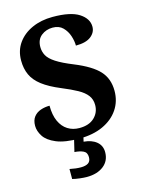

<svg xmlns="http://www.w3.org/2000/svg" viewBox="-139 -808 865 1132"><g transform="rotate(-15 293.0 -242.0)"><path d="M264 10Q175 10 123.5 -11.5Q72 -33 51 -65.5Q30 -98 30 -130Q30 -164 46 -184.5Q62 -205 88 -214Q114 -223 143 -223Q143 -166 160.5 -127.5Q178 -89 209 -69.5Q240 -50 280 -50Q339 -50 371.5 -81Q404 -112 404 -158Q404 -192 385.5 -216.5Q367 -241 330 -261.5Q293 -282 237 -305Q167 -334 126 -365.5Q85 -397 67.5 -435.5Q50 -474 50 -523Q50 -584 82 -629Q114 -674 169.5 -699Q225 -724 295 -724Q405 -724 456.5 -690.5Q508 -657 508 -608Q508 -573 477.5 -549Q447 -525 385 -525Q385 -553 374.5 -585Q364 -617 341 -640Q318 -663 279 -663Q239 -663 209.5 -639.5Q180 -616 180 -571Q180 -543 193 -519Q206 -495 242 -471.5Q278 -448 345 -421Q448 -379 492 -331Q536 -283 536 -209Q536 -145 502.5 -95.5Q469 -46 408 -18Q347 10 264 10ZM247 240Q231 240 204.5 237Q178 234 160 229V168Q198 176 228 176Q257 176 273 165.5Q289 155 289 130Q289 101 267.5 91Q246 81 214 79L235 -9H292L282 34Q331 38 360 62Q389 86 389 126Q389 179 350 209.5Q311 240 247 240Z"/></g></svg>

Font: Noto Serif Vithkuqi
Style: Regular
Weight: 400
Version: Version 1.005